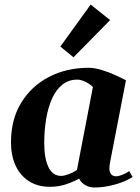

<svg xmlns="http://www.w3.org/2000/svg" viewBox="-20 -820 623 856"><path d="M402 16Q379.4 16 360.4 5.4Q341.4 -5.2 333 -23.6Q300.4 -6.4 269.4 3.2Q238.4 12.8 202.8 12.8Q147.6 12.8 108.6 -12.5Q69.6 -37.8 49.3 -82.2Q29 -126.6 29 -186Q29 -287 74.2 -361.4Q119.4 -435.8 197.8 -476.8Q276.2 -517.8 375.8 -517.8Q401.4 -517.8 434.3 -507.7Q467.2 -497.6 496.2 -484.2L541.6 -462.4L470.6 -96Q469.6 -89 468.6 -82Q467.6 -75 467.6 -70Q467.6 -52.8 475.5 -43.4Q483.4 -34 497.6 -34Q508.6 -34 524.9 -40.5Q541.2 -47 556.2 -57L571.2 -31Q539.2 -10 491.4 3Q443.6 16 402 16ZM252.8 -35.8Q265 -35.8 285.2 -43Q305.4 -50.2 323 -62L394.2 -432Q380 -446.2 360.3 -455.6Q340.6 -465 324.6 -465Q285.8 -465 257.8 -442.4Q229.8 -419.8 212.1 -380.6Q194.4 -341.4 185.8 -290Q177.2 -238.6 177.2 -181Q177.2 -115.2 195.8 -75.5Q214.4 -35.8 252.8 -35.8ZM307.6 -564.6 249 -612.4 384.2 -799.6 471 -730.4Z"/></svg>

Font: Wittgenstein
Style: Italic
Weight: 400
Italic angle: -11°
Designer: Jörg Drees
Foundry: Jörg Drees
Version: Version 1.500